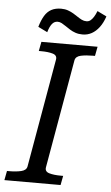

<svg xmlns="http://www.w3.org/2000/svg" viewBox="-70 -928 559 967"><g transform="rotate(5 210.0 -444.5)"><path d="M100 -78 196 -627Q200 -649 177 -656Q154 -663 117 -663H106L115 -710H399L390 -663H379Q345 -663 319 -657.5Q293 -652 289 -632L193 -83Q189 -61 212 -54Q235 -47 272 -47H283L274 0H-10L-1 -47H10Q45 -47 70.5 -53Q96 -59 100 -78ZM318 -765Q298 -765 282 -770.5Q266 -776 253.5 -784Q241 -792 230 -799.5Q219 -807 209 -812.5Q199 -818 188 -818Q171 -818 159.5 -803.5Q148 -789 140 -761L93 -784Q103 -818 116.5 -840.5Q130 -863 150.5 -874Q171 -885 200 -885Q219 -885 234.5 -879.5Q250 -874 262.5 -866.5Q275 -859 286 -851.5Q297 -844 308 -838.5Q319 -833 332 -833Q343 -833 351.5 -839.5Q360 -846 368 -858.5Q376 -871 383 -889L430 -866Q419 -833 402 -810.5Q385 -788 364 -776.5Q343 -765 318 -765Z"/></g></svg>

Font: Roboto Serif 20pt
Style: Italic
Weight: 400
Italic angle: -10°
Designer: Greg Gazdowicz
Foundry: Commercial Type
Version: Version 1.008